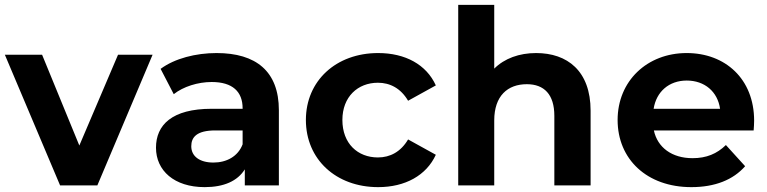

<svg xmlns="http://www.w3.org/2000/svg" viewBox="-27 -762 3153 789"><path d="M600 -537H458L299 -164L146 -537H-7L220 0H373Z M970 -169C951 -119 904 -94 850 -94C793 -94 759 -120 759 -161C759 -198 781 -226 858 -226H970ZM814 7C893 7 949 -18 979 -66V0H1119V-309C1119 -469 1025 -544 863 -544C778 -544 691 -522 633 -479L687 -375C726 -406 786 -425 843 -425C929 -425 970 -385 970 -317V-315H843C679 -315 614 -248 614 -155C614 -61 689 7 814 7Z M1527 7C1638 7 1725 -41 1764 -126L1650 -189C1620 -138 1576 -115 1526 -115C1443 -115 1380 -172 1380 -269C1380 -364 1443 -422 1526 -422C1576 -422 1620 -399 1650 -348L1764 -411C1725 -497 1638 -544 1527 -544C1354 -544 1230 -430 1230 -269C1230 -107 1354 7 1527 7Z M2176 -544C2107 -544 2046 -522 2004 -480V-742H1856V0H2004V-267C2004 -368 2059 -416 2138 -416C2209 -416 2251 -374 2251 -286V0H2400V-307C2400 -471 2304 -544 2176 -544Z M2659 -315C2670 -385 2722 -431 2795 -431C2869 -431 2922 -385 2932 -315ZM2814 7C2911 7 2986 -23 3035 -79L2956 -166C2919 -130 2876 -112 2819 -112C2734 -112 2675 -156 2660 -226H3070C3071 -238 3072 -255 3072 -266C3072 -438 2953 -544 2795 -544C2632 -544 2511 -429 2511 -269C2511 -108 2631 7 2814 7Z"/></svg>

Font: Montserrat-Alt1
Style: Bold
Weight: 700
Designer: Differentunic
Foundry: Differentunic
Version: Version 7.222